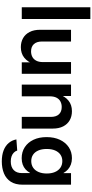

<svg xmlns="http://www.w3.org/2000/svg" viewBox="509 -1277 979 2037"><g transform="rotate(90 998.5 -258.5)"><path d="M181.6 -727.5V0H57.1V-727.5Z M480.5 9.8Q426.3 9.8 384.5 -13.9Q342.8 -37.6 319.3 -83.3Q295.9 -128.9 295.9 -194.8V-522.5H420.4V-214.4Q420.4 -158.2 448 -128.4Q475.6 -98.6 524.9 -98.6Q557.6 -98.6 583.3 -112.1Q608.9 -125.5 623.8 -153.6Q638.7 -181.6 638.7 -224.6V-522.5H762.7V0H641.6L641.1 -131.8H662.1Q637.7 -63 592.5 -26.6Q547.4 9.8 480.5 9.8Z M1002 -297.9V0H877.4V-522.5H998.5L999 -390.1H978Q1002.4 -459.5 1047.6 -495.8Q1092.8 -532.2 1159.7 -532.2Q1214.4 -532.2 1255.9 -508.5Q1297.4 -484.9 1320.8 -439.5Q1344.2 -394 1344.2 -327.6V0H1220.2V-308.1Q1220.2 -364.7 1192.6 -394.3Q1165 -423.8 1115.2 -423.8Q1083 -423.8 1057.1 -410.4Q1031.2 -397 1016.6 -368.9Q1002 -340.8 1002 -297.9Z M1692.9 211.9Q1625.5 211.9 1576.2 192.9Q1526.9 173.8 1497.3 138.9Q1467.8 104 1459 57.1L1577.1 48.3Q1583.5 68.8 1599.1 84.2Q1614.7 99.6 1638.2 108.2Q1661.6 116.7 1692.9 116.7Q1751 116.7 1783.7 86.2Q1816.4 55.7 1816.4 -2.9V-87.4H1814Q1798.8 -59.6 1776.6 -39.8Q1754.4 -20 1724.9 -9.5Q1695.3 1 1658.2 1Q1592.3 1 1541.7 -31.7Q1491.2 -64.5 1462.9 -124Q1434.6 -183.6 1434.6 -263.2Q1434.6 -344.2 1463.1 -404.8Q1491.7 -465.3 1542.2 -498.8Q1592.8 -532.2 1658.2 -532.2Q1694.8 -532.2 1724.6 -521.2Q1754.4 -510.3 1777.1 -490.2Q1799.8 -470.2 1814.9 -442.9H1816.9V-522.5H1939.5V-10.3Q1939.5 68.4 1907.5 117.2Q1875.5 166 1819.6 189Q1763.7 211.9 1692.9 211.9ZM1689 -100.6Q1729.5 -100.6 1759 -120.6Q1788.6 -140.6 1804.7 -177.7Q1820.8 -214.8 1820.8 -264.6Q1820.8 -314.9 1804.9 -352.1Q1789.1 -389.2 1759.3 -409.7Q1729.5 -430.2 1689 -430.2Q1649.9 -430.2 1621.1 -410.4Q1592.3 -390.6 1576.4 -353.8Q1560.5 -316.9 1560.5 -264.6Q1560.5 -212.9 1576.4 -176Q1592.3 -139.2 1621.1 -119.9Q1649.9 -100.6 1689 -100.6Z"/></g></svg>

Font: Inter 28pt SemiBold
Style: Regular
Weight: 600
Designer: Rasmus Andersson
Foundry: rsms
Version: Version 4.001;git-66647c0bb